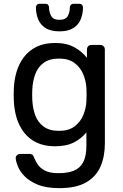

<svg xmlns="http://www.w3.org/2000/svg" viewBox="-20 -752 637 992"><path d="M286.8 220Q218.9 220 175.4 202.2Q131.9 184.3 107.2 158.7Q82.6 133.1 72.4 107.6Q62.3 82.2 61.3 67Q60.3 56.8 67.6 50Q74.9 43.3 84.3 43.3H132.2Q140.7 43.3 146.8 47.1Q152.9 51 156.9 64.1Q162.7 78.6 174.7 97.2Q186.6 115.8 211.9 129.2Q237.3 142.7 281.8 142.7Q329.3 142.7 361.2 130.1Q393 117.5 409.7 86.2Q426.4 54.9 426.4 0V-68.4Q401.8 -37.1 362.7 -16.6Q323.6 3.8 264.9 3.8Q209 3.8 169 -15.5Q128.9 -34.8 103.6 -68.2Q78.2 -101.6 65.4 -144.6Q52.7 -187.6 51.3 -235.2Q50.3 -262.8 51.3 -290.2Q52.7 -337.1 65.3 -380.2Q78 -423.2 103.5 -456.9Q128.9 -490.6 169 -510.3Q209 -530 264.9 -530Q324.5 -530 364.4 -507.7Q404.4 -485.5 429.2 -453.1V-496.3Q429.2 -506.4 435.6 -513.2Q441.9 -520 452.1 -520H497.9Q508.1 -520 514.9 -513.2Q521.7 -506.4 521.7 -496.3L521.9 -11.3Q521.9 56.4 499.3 108.4Q476.7 160.4 425.3 190.2Q373.9 220 286.8 220ZM285.4 -75.9Q334.9 -75.9 365.3 -99Q395.7 -122.1 410.1 -157Q424.6 -192 426.4 -228.3Q427.4 -242 427.4 -262.7Q427.4 -283.4 426.4 -296.9Q424.6 -333.3 410.1 -368.2Q395.7 -403.2 365.3 -426.3Q334.9 -449.3 285.4 -449.3Q234.9 -449.3 204.9 -426.9Q174.9 -404.4 161.8 -367.9Q148.8 -331.3 146.8 -288.9Q145.6 -262.6 146.8 -236.3Q148.8 -193.9 161.8 -157.4Q174.9 -120.8 204.9 -98.4Q234.9 -75.9 285.4 -75.9ZM287.2 -590Q241.1 -590 214.4 -607.7Q187.7 -625.3 176.6 -653.8Q165.6 -682.3 165.6 -713.5Q165.6 -721.5 170.6 -727Q175.6 -732.5 184.6 -732.5H214.4Q223.4 -732.5 228.4 -727Q233.4 -721.5 233.4 -713.5Q233.4 -689.9 244.4 -669.7Q255.4 -649.6 287.2 -649.6Q319.9 -649.6 330.5 -669.7Q341 -689.9 341 -713.6Q341 -721.5 346 -727Q351 -732.5 360 -732.5H389.8Q398.8 -732.5 403.8 -727Q408.8 -721.5 408.8 -713.5Q408.8 -682.3 397.7 -653.8Q386.7 -625.3 360 -607.7Q333.2 -590 287.2 -590Z"/></svg>

Font: Rubik Light
Style: Regular
Weight: 300
Designer: Hubert and Fischer
Foundry: Hubert and Fischer
Version: Version 2.300;gftools[0.9.30]